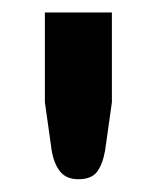

<svg xmlns="http://www.w3.org/2000/svg" viewBox="-20 -743 252 308"><path d="M159.5 -723V-579L148.5 -501Q144.5 -479 135.5 -467.2Q126.5 -455.5 105.5 -455.5Q87 -455.5 77 -467.2Q67 -479 63 -501L52 -579V-723Z"/></svg>

Font: LatoLatin
Style: Bold
Weight: 700
Designer: Lukasz Dziedzic with Adam Twardoch and Botio Nikoltchev
Foundry: tyPoland Lukasz Dziedzic
Version: Version 2.015; 2015-08-06; http://www.latofonts.com/